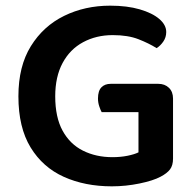

<svg xmlns="http://www.w3.org/2000/svg" viewBox="-20 -643 691 678"><path d="M591 -295V-83Q591 -59 580.5 -45Q570 -31 547 -19Q521 -5 472.5 5Q424 15 375 15Q280 15 205.5 -18.5Q131 -52 88 -122.5Q45 -193 45 -303Q45 -409 89 -480Q133 -551 206.5 -587Q280 -623 369 -623Q429 -623 473.5 -610Q518 -597 542.5 -576Q567 -555 567 -530Q567 -511 556.5 -496Q546 -481 533 -473Q506 -490 469 -504.5Q432 -519 378 -519Q320 -519 273.5 -494Q227 -469 201 -420.5Q175 -372 175 -303Q175 -229 201 -181.5Q227 -134 273 -111Q319 -88 377 -88Q406 -88 430.5 -93Q455 -98 469 -105V-247H339Q335 -254 330.5 -267.5Q326 -281 326 -295Q326 -322 338 -334.5Q350 -347 371 -347H539Q562 -347 576.5 -333Q591 -319 591 -295Z"/></svg>

Font: Baloo Bhaijaan 2 SemiBold
Style: Regular
Weight: 600
Designer: Sanskriti Dholi, Noopur Datye and Ek Type
Foundry: Ek Type
Version: Version 1.700